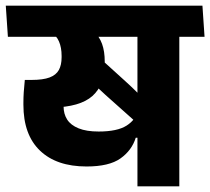

<svg xmlns="http://www.w3.org/2000/svg" viewBox="-44 -661 745 681"><path d="M253 -411Q266.5 -388.5 284.8 -368.5Q303 -348.5 330.5 -324L450 -217.5L485 -285Q465 -310.5 445.2 -330.5Q425.5 -350.5 400 -373.5L287.5 -475.5ZM592 -568H443.5V0H592ZM412.5 -530.5H681.5L674 -641H404.5ZM-23.5 -641 -16 -530.5H633L625 -641ZM287.5 -551.5H132.5Q156 -535.5 165.2 -514Q174.5 -492.5 174.5 -462.5V-458Q174.5 -430.5 164.8 -412.8Q155 -395 131.8 -386.2Q108.5 -377.5 68 -377.5H44L91 -278L141.5 -279.5Q240 -281.5 283.8 -320.5Q327.5 -359.5 327.5 -435.5V-442.5Q327.5 -479 318 -505.2Q308.5 -531.5 287.5 -551.5ZM39 -296.5V-289.5Q39 -183 97.8 -126.8Q156.5 -70.5 263 -70.5Q343 -70.5 383.2 -99Q423.5 -127.5 437.5 -172.5H452.5L447 -272Q438 -236.5 405 -215.5Q372 -194.5 306 -194.5Q262.5 -194.5 234.8 -205.8Q207 -217 194.2 -237Q181.5 -257 181.5 -283.5V-344L44 -377.5Q41.5 -352.5 40.2 -333.5Q39 -314.5 39 -296.5Z"/></svg>

Font: Anek Devanagari Medium
Style: Bold
Weight: 700
Version: Version 1.003